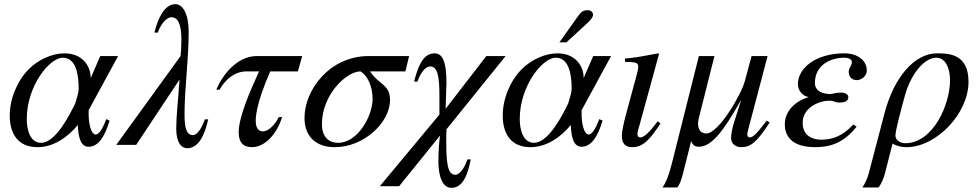

<svg xmlns="http://www.w3.org/2000/svg" viewBox="-20 -698 4719 925"><path d="M549 -428H463L417 -322C417 -381 376 -441 291 -441C229 -441 162 -409 118 -364C62 -307 27 -222 27 -141C27 -57 64 11 161 11C236 11 305 -35 355 -96C357 -35 369 9 407 9C455 9 486 -43 508 -117L492 -124C471 -69 455 -50 441 -50C419 -50 407 -101 407 -149V-167ZM359 -272C359 -245 347 -220 343 -201C316 -145 248 -10 178 -10C127 -10 109 -68 109 -125C109 -284 219 -420 282 -420C346 -420 359 -340 359 -272Z M967 -123C947 -66 924 -47 910 -47C880 -47 869 -77 869 -147C869 -274 889 -409 889 -543C889 -633 860 -678 825 -678C770 -678 739 -604 724 -541H740C760 -597 791 -615 805 -615C836 -615 854 -584 854 -507C854 -475 852 -446 850 -428L540 0H636L845 -315C838 -213 829 -138 829 -78C829 -11 854 16 882 16C934 16 965 -41 983 -123Z M1436 -428H1218C1118 -428 1049 -331 1022 -266H1038C1067 -318 1113 -354 1167 -354H1228C1181 -251 1130 -133 1130 -60C1130 -17 1147 11 1194 11C1258 11 1316 -56 1339 -134H1323C1306 -98 1273 -65 1248 -65C1222 -65 1212 -86 1212 -116C1212 -130 1212 -195 1282 -354H1415Z M1951 -428H1757C1568 -428 1447 -265 1447 -130C1447 -43 1499 11 1593 11C1733 11 1859 -107 1859 -217C1859 -292 1803 -291 1763 -354H1933ZM1775 -221C1775 -141 1705 -10 1609 -10C1562 -10 1531 -40 1531 -100C1531 -241 1648 -354 1717 -354C1749 -335 1775 -285 1775 -221Z M2416 -428H2323L2127 -174C2129 -272 2131 -287 2131 -297C2131 -409 2109 -441 2073 -441C2015 -441 1992 -370 1975 -305H1991C2011 -362 2038 -378 2052 -378C2089 -378 2097 -329 2097 -235V-146L1810 199H1903L2100 -45C2095 -14 2092 43 2092 79C2092 145 2109 207 2155 207C2213 207 2235 135 2248 70H2232C2213 125 2188 144 2175 144C2146 144 2130 120 2130 -6C2130 -26 2130 -49 2131 -75Z M2675 -494H2709L2797 -575C2820 -596 2837 -612 2837 -627C2837 -642 2823 -649 2812 -649C2791 -649 2780 -641 2769 -626ZM2924 -428H2838L2792 -322C2792 -381 2751 -441 2666 -441C2604 -441 2537 -409 2493 -364C2437 -307 2402 -222 2402 -141C2402 -57 2439 11 2536 11C2611 11 2680 -35 2730 -96C2732 -35 2744 9 2782 9C2830 9 2861 -43 2883 -117L2867 -124C2846 -69 2830 -50 2816 -50C2794 -50 2782 -101 2782 -149V-167ZM2734 -272C2734 -245 2722 -220 2718 -201C2691 -145 2623 -10 2553 -10C2502 -10 2484 -68 2484 -125C2484 -284 2594 -420 2657 -420C2721 -420 2734 -340 2734 -272Z M3149 -114C3106 -57 3082 -36 3065 -36C3057 -36 3051 -41 3051 -51C3051 -65 3056 -78 3061 -95L3155 -438L3151 -441C3050 -422 3030 -419 2991 -416V-400C3045 -399 3055 -396 3055 -376C3055 -368 3051 -350 3046 -332L2998 -155C2983 -99 2976 -64 2976 -44C2976 -7 2992 11 3025 11C3075 11 3107 -19 3162 -103Z M3674 -117C3622 -49 3607 -36 3591 -36C3584 -36 3580 -43 3580 -51C3580 -61 3595 -112 3599 -128L3678 -428H3601L3568 -306C3551 -242 3442 -55 3383 -55C3355 -55 3343 -76 3343 -103C3343 -112 3345 -121 3347 -130L3422 -428H3347L3216 93C3200 156 3186 185 3172 205H3243C3265 179 3271 131 3310 -19C3315 -1 3327 9 3346 9C3406 9 3461 -58 3549 -214H3550L3517 -110C3509 -86 3502 -51 3502 -34C3502 -6 3523 11 3551 11C3596 11 3626 -12 3688 -108Z M4091 -98C4038 -41 3989 -25 3936 -25C3893 -25 3847 -45 3847 -106C3847 -182 3929 -213 3976 -213C3997 -213 4004 -204 4022 -204C4055 -204 4067 -213 4067 -231C4067 -243 4051 -252 4033 -252C4008 -252 3990 -245 3980 -245C3937 -245 3906 -263 3906 -298C3906 -390 3989 -420 4047 -420C4070 -420 4084 -411 4084 -400C4084 -381 4069 -372 4069 -352C4069 -328 4084 -312 4108 -312C4127 -312 4156 -329 4156 -358C4156 -406 4113 -441 4048 -441C3910 -441 3825 -370 3824 -294C3824 -264 3843 -236 3877 -230C3812 -213 3761 -162 3761 -100C3761 -48 3788 11 3908 11C3983 11 4046 -11 4107 -88Z M4166 135C4159 161 4149 184 4135 205H4213C4228 184 4238 159 4244 135L4280 -6C4303 7 4325 11 4348 11C4490 11 4646 -150 4646 -304C4646 -441 4547 -441 4494 -441C4387 -441 4287 -328 4241 -151ZM4557 -312C4557 -194 4476 -10 4343 -8C4315 -8 4294 -24 4294 -45C4294 -70 4322 -174 4340 -239C4370 -346 4435 -420 4491 -420C4534 -420 4557 -371 4557 -312Z"/></svg>

Font: STIXGeneral
Style: Italic
Weight: 400
Italic angle: -16.33°
Designer: MicroPress Inc., with final additions and corrections provided by Coen Hoffman, Elsevier (retired)
Version: Version 1.1.0